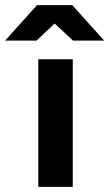

<svg xmlns="http://www.w3.org/2000/svg" viewBox="-86 -732 428 752"><path d="M64 -500H199V0H64ZM128 -640 57 -573H-66L59 -712H197L322 -573H200Z"/></svg>

Font: Oak Sans
Style: Bold
Weight: 700
Designer: Erik Kennedy, Walven
Foundry: Erik Kennedy, Walven
Version: Version 1.000